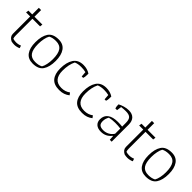

<svg xmlns="http://www.w3.org/2000/svg" viewBox="206 -1616 2647 2647"><g transform="rotate(45 1529.5 -293.0)"><path d="M174 -2Q113 -33 113 -89V-426H33L39 -466H113V-595H157V-466H311L306 -426H157V-101Q157 -81 159 -70Q161 -59 166 -45Q197 -36 227 -36Q247 -36 269 -40.5Q291 -45 307 -53L320 -15Q305 -7 280.5 -1Q256 5 234 5Q201 5 174 -2Z M414 -227Q414 -345 459 -413Q504 -481 616 -481Q706 -481 751 -417.5Q796 -354 796 -242Q796 -125 751 -58Q706 9 594 9Q504 9 459 -53Q414 -115 414 -227ZM714 -55Q731 -83 741 -130.5Q751 -178 751 -231Q751 -338 716.5 -388.5Q682 -439 604 -439Q536 -439 495 -415Q478 -387 468 -338.5Q458 -290 458 -236Q458 -130 492.5 -80.5Q527 -31 605 -31Q671 -31 714 -55Z M912 -211Q912 -332 959 -403Q1006 -474 1107 -474Q1182 -474 1238 -437V-413Q1238 -368 1228 -344H1200L1194 -422Q1149 -432 1104 -432Q1042 -432 997 -413Q956 -333 956 -213Q956 -125 995 -79Q1034 -33 1113 -33Q1188 -33 1242 -74L1266 -42Q1235 -17 1198 -4Q1161 9 1111 9Q1008 9 960 -48.5Q912 -106 912 -211Z M1358 -211Q1358 -332 1405 -403Q1452 -474 1553 -474Q1628 -474 1684 -437V-413Q1684 -368 1674 -344H1646L1640 -422Q1595 -432 1550 -432Q1488 -432 1443 -413Q1402 -333 1402 -213Q1402 -125 1441 -79Q1480 -33 1559 -33Q1634 -33 1688 -74L1712 -42Q1681 -17 1644 -4Q1607 9 1557 9Q1454 9 1406 -48.5Q1358 -106 1358 -211Z M1795 -104Q1795 -179 1847.5 -216.5Q1900 -254 1997 -254Q2045 -254 2083 -249V-322Q2083 -386 2057 -411Q2031 -436 1969 -436Q1935 -436 1883 -430L1873 -360H1840Q1831 -386 1831 -417V-431Q1863 -449 1906 -461.5Q1949 -474 1991 -474Q2057 -474 2092.5 -437.5Q2128 -401 2128 -332V0H2091L2087 -67H2080Q2022 9 1925 9Q1862 9 1828.5 -21.5Q1795 -52 1795 -104ZM2084 -111V-212Q2039 -219 1979 -219Q1917 -219 1867 -207Q1840 -164 1840 -113Q1840 -66 1863.5 -47.5Q1887 -29 1933 -29Q1980 -29 2019.5 -50.5Q2059 -72 2084 -111Z M2379 -2Q2318 -33 2318 -89V-426H2238L2244 -466H2318V-595H2362V-466H2516L2511 -426H2362V-101Q2362 -81 2364 -70Q2366 -59 2371 -45Q2402 -36 2432 -36Q2452 -36 2474 -40.5Q2496 -45 2512 -53L2525 -15Q2510 -7 2485.5 -1Q2461 5 2439 5Q2406 5 2379 -2Z M2619 -227Q2619 -345 2664 -413Q2709 -481 2821 -481Q2911 -481 2956 -417.5Q3001 -354 3001 -242Q3001 -125 2956 -58Q2911 9 2799 9Q2709 9 2664 -53Q2619 -115 2619 -227ZM2919 -55Q2936 -83 2946 -130.5Q2956 -178 2956 -231Q2956 -338 2921.5 -388.5Q2887 -439 2809 -439Q2741 -439 2700 -415Q2683 -387 2673 -338.5Q2663 -290 2663 -236Q2663 -130 2697.5 -80.5Q2732 -31 2810 -31Q2876 -31 2919 -55Z"/></g></svg>

Font: Athiti Light
Style: Regular
Weight: 300
Designer: CadsonDemak Team
Foundry: CadsonDemak
Version: Version 1.033